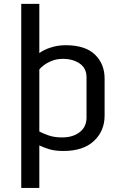

<svg xmlns="http://www.w3.org/2000/svg" viewBox="-20 -755 623 975"><path d="M87.9 -735.4H179.7V-485.4Q201.7 -502 237.5 -513.7Q273.4 -525.4 313.5 -525.4Q412.6 -525.4 461.9 -478Q511.2 -430.7 511.2 -356V-168Q511.2 -89.8 457 -39.1Q402.8 11.7 301.8 11.7Q258.3 11.7 228.3 2.2Q198.2 -7.3 179.7 -16.6V199.2H87.9ZM295.9 -57.1Q350.1 -57.1 384.8 -84Q419.4 -110.8 419.4 -158.2V-362.3Q419.4 -408.7 384.8 -432.4Q350.1 -456.1 299.3 -456.1Q267.1 -456.1 241.5 -445.3Q215.8 -434.6 200 -421.6Q184.1 -408.7 179.7 -402.3V-87.4Q197.3 -77.6 226.6 -67.4Q255.9 -57.1 295.9 -57.1Z"/></svg>

Font: Monda
Style: Regular
Weight: 400
Designer: Vernon Adams
Foundry: Vernon Adams
Version: Version 2.100; ttfautohint (v1.8.3)